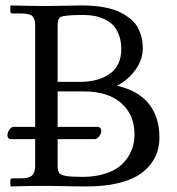

<svg xmlns="http://www.w3.org/2000/svg" viewBox="-20 -666 633 688"><path d="M186.5 -575.2V-372.6H265.6Q332.5 -372.6 373.5 -401.6Q414.6 -430.7 414.6 -490.7Q414.6 -520 405.5 -542.5Q396.5 -564.9 383.1 -577.9Q369.6 -590.8 350.6 -598.9Q331.5 -606.9 314.7 -609.6Q297.9 -612.3 278.8 -612.3Q251 -612.3 235.6 -611.3Q220.2 -610.4 209.2 -608.6Q198.2 -606.9 193.8 -602.1Q189.5 -597.2 188 -591.6Q186.5 -585.9 186.5 -575.2ZM17.1 -19Q17.1 -26.9 24.4 -26.9H54.2Q83.5 -26.9 94.7 -37.1Q106 -47.4 106 -73.7V-167.5H19Q6.8 -167.5 6.8 -182.1Q6.8 -191.4 13.7 -201.4Q20.5 -211.4 28.8 -211.4H106V-574.2Q106 -599.6 95.5 -608.6Q85 -617.7 54.2 -617.7H24.4Q17.1 -617.7 17.1 -624.5V-644.5L18.6 -646.5Q96.2 -644.5 145.5 -644.5Q171.9 -644.5 214.1 -645.5Q256.3 -646.5 272 -646.5Q316.9 -646.5 352.8 -639.9Q388.7 -633.3 411.9 -621.3Q435.1 -609.4 451.4 -595Q467.8 -580.6 476.3 -562.3Q484.9 -543.9 488.3 -527.6Q491.7 -511.2 491.7 -492.7Q491.7 -452.6 465.1 -415.5Q438.5 -378.4 398.9 -358.9Q476.1 -341.3 513.7 -293.5Q551.3 -245.6 551.3 -173.8Q551.3 -147 543.9 -122.8Q536.6 -98.6 518.1 -75.2Q499.5 -51.8 470.9 -35.2Q442.4 -18.6 397 -8.3Q351.6 2 293.9 2Q245.6 2 208 1Q170.4 0 145.5 0Q96.2 0 18.6 2L17.1 0ZM186.5 -211.4H329.1Q335.9 -211.4 339.4 -207Q342.8 -202.6 342.8 -196.8Q342.8 -187.5 335.4 -177.5Q328.1 -167.5 319.3 -167.5H186.5V-72.3Q186.5 -54.2 191.9 -46.6Q197.3 -39.1 215.6 -35.6Q233.9 -32.2 275.4 -32.2Q318.8 -32.2 352.8 -42.5Q386.7 -52.7 406.7 -68.4Q426.8 -84 439.7 -105Q452.6 -126 457.3 -145.5Q461.9 -165 461.9 -185.1Q461.9 -254.4 414.6 -296.4Q367.2 -338.4 280.8 -338.4H186.5Z"/></svg>

Font: Libertinage
Style: l
Weight: 400
Designer: OSP
Foundry: OSP
Version: Version 1.0; 2008; OFL relea